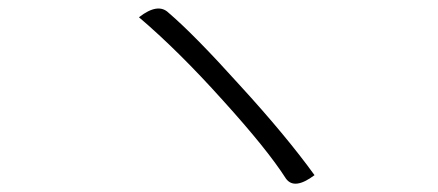

<svg xmlns="http://www.w3.org/2000/svg" viewBox="-20 -572 1040 456"><path d="M310 -531Q355 -566 380 -542Q442 -489 550 -369Q659 -250 727 -156Q679 -120 659 -148Q615 -217 509 -334Q403 -452 310 -531Z"/></svg>

Font: Swei Half Moon CJK SC
Style: Light
Weight: 300
Version: Version 2.071